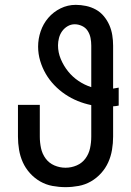

<svg xmlns="http://www.w3.org/2000/svg" viewBox="-20 -763 540 791"><path d="M250 8Q223 8 196 3Q169 -2 145.5 -15.5Q122 -29 103.5 -49.5Q85 -70 74 -94.5Q63 -119 58.5 -146Q54 -173 54 -200V-331H144V-200Q144 -176 149 -152.5Q154 -129 168 -110Q182 -91 204 -81.5Q226 -72 250 -72Q274 -72 296 -81.5Q318 -91 332 -110Q346 -129 351 -152.5Q356 -176 356 -200V-330Q327 -336 300 -347Q273 -358 248.5 -374.5Q224 -391 203.5 -412.5Q183 -434 168.5 -459Q154 -484 145.5 -512.5Q137 -541 137 -571Q137 -603 147.5 -634Q158 -665 179 -689.5Q200 -714 229.5 -728.5Q259 -743 292 -743Q313 -743 334.5 -738.5Q356 -734 375 -723.5Q394 -713 408 -696Q422 -679 430.5 -659.5Q439 -640 442.5 -618.5Q446 -597 446 -575V-398Q452 -399 457.5 -400Q463 -401 469 -402V-328Q463 -327 457.5 -326Q452 -325 446 -325V-200Q446 -173 441.5 -146Q437 -119 426 -94.5Q415 -70 396.5 -49.5Q378 -29 354.5 -15.5Q331 -2 304 3Q277 8 250 8ZM356 -404V-575Q356 -591 353 -606.5Q350 -622 341.5 -635.5Q333 -649 318 -656Q303 -663 288 -663Q272 -663 258.5 -655Q245 -647 236 -634.5Q227 -622 223 -606.5Q219 -591 219 -576Q219 -547 230.5 -519.5Q242 -492 260.5 -469Q279 -446 303.5 -429.5Q328 -413 356 -404Z"/></svg>

Font: Iosevka Term Curly Medium
Style: Regular
Weight: 500
Designer: Belleve Invis
Foundry: Belleve Invis
Version: Version 32.3.0